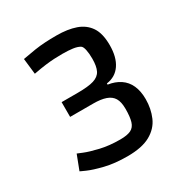

<svg xmlns="http://www.w3.org/2000/svg" viewBox="-146 -709 796 834"><g transform="rotate(-30 252.0 -291.5)"><path d="M257 13Q193 13 144.5 1Q96 -11 69 -23Q42 -35 43 -35L71 -108Q71 -108 96.5 -97.5Q122 -87 166.5 -76.5Q211 -66 266 -66Q301 -66 319.5 -75Q338 -84 345 -107Q352 -130 352 -170Q352 -205 340.5 -224Q329 -243 304.5 -251.5Q280 -260 242 -260H126V-334H206Q260 -334 287.5 -342.5Q315 -351 325.5 -372Q336 -393 336 -431Q336 -457 332 -476Q328 -495 320 -500Q307 -508 285 -511Q263 -514 233 -514Q212 -514 192.5 -513Q173 -512 148.5 -509Q124 -506 87 -499L78 -578Q115 -585 141.5 -589Q168 -593 194 -594.5Q220 -596 251 -596Q307 -596 347 -582Q387 -568 409 -535.5Q431 -503 431 -444Q431 -384 406.5 -348Q382 -312 337 -306V-300Q372 -295 397.5 -278Q423 -261 436 -232Q449 -203 449 -163Q449 -115 431.5 -74.5Q414 -34 372 -10.5Q330 13 257 13Z"/></g></svg>

Font: Ruda Medium
Style: Regular
Weight: 500
Version: Version 2.001